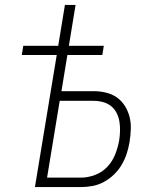

<svg xmlns="http://www.w3.org/2000/svg" viewBox="-20 -755 640 775"><path d="M121 0 209 -533H68L74 -570H215L242 -735H285L258 -570H399L393 -533H252L228 -387H358Q384 -387 408.5 -381Q433 -375 452 -361.5Q471 -348 484 -327.5Q497 -307 503 -283Q509 -259 508 -233Q507 -207 503 -182Q499 -158 491.5 -135Q484 -112 471.5 -90.5Q459 -69 440.5 -51Q422 -33 400 -21Q378 -9 354.5 -4.5Q331 0 308 0ZM170 -38H307Q335 -38 364 -49Q393 -60 413.5 -82Q434 -104 445 -132Q456 -160 461 -188Q464 -207 464.5 -226.5Q465 -246 462 -264.5Q459 -283 450.5 -299.5Q442 -316 428 -327Q414 -338 395.5 -343Q377 -348 357 -348H221Z"/></svg>

Font: Iosevka XLt Ex Obl
Style: Regular
Weight: 200
Width: 7
Italic angle: -9°
Monospace: yes
Designer: Belleve Invis
Foundry: Belleve Invis
Version: Version 32.5.0; ttfautohint (v1.8.4)